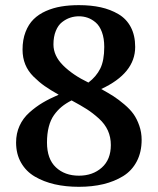

<svg xmlns="http://www.w3.org/2000/svg" viewBox="-20 -700 608 740"><path d="M284.2 20Q233.4 20 190.9 10.3Q148.4 0.5 114.5 -19.3Q80.6 -39.1 61.3 -72.8Q42 -106.4 42 -150.9Q42 -185.5 55.2 -214.8Q68.4 -244.1 93.3 -266.4Q118.2 -288.6 144.5 -304.2Q170.9 -319.8 206.1 -335Q173.3 -353.5 152.1 -368.4Q130.9 -383.3 109.4 -404.5Q87.9 -425.8 77.4 -451.7Q66.9 -477.5 66.9 -508.8Q66.9 -546.9 78.4 -576.7Q89.8 -606.4 109.4 -625.7Q128.9 -645 157 -657.5Q185.1 -669.9 216.1 -675Q247.1 -680.2 284.2 -680.2Q330.6 -680.2 368.2 -671.9Q405.8 -663.6 436.5 -645.5Q467.3 -627.4 484.1 -595.5Q501 -563.5 501 -519Q501 -417.5 370.1 -356.9Q398.4 -341.3 417.7 -328.9Q437 -316.4 459.2 -297.6Q481.4 -278.8 494.6 -260.3Q507.8 -241.7 516.8 -215.8Q525.9 -189.9 525.9 -161.1Q525.9 -113.8 507.1 -77.9Q488.3 -42 454.6 -21.2Q420.9 -0.5 378.2 9.8Q335.4 20 284.2 20ZM320.8 -381.8Q351.1 -404.8 366.5 -435.8Q381.8 -466.8 381.8 -519Q381.8 -552.2 372.8 -576.4Q363.8 -600.6 348.9 -613.3Q334 -626 317.9 -631.6Q301.8 -637.2 284.2 -637.2Q266.6 -637.2 250.5 -631.8Q234.4 -626.5 219.2 -614.7Q204.1 -603 195.1 -580.8Q186 -558.6 186 -528.8Q186 -484.9 223.4 -447.8Q260.7 -410.6 320.8 -381.8ZM284.2 -22.9Q337.4 -22.9 372.3 -54Q407.2 -85 407.2 -141.1Q407.2 -171.4 395.8 -196.8Q384.3 -222.2 361.1 -243.2Q337.9 -264.2 314.7 -279.1Q291.5 -293.9 255.9 -313Q233.9 -301.8 217.8 -288.6Q201.7 -275.4 188.2 -256.6Q174.8 -237.8 168 -211.2Q161.1 -184.6 161.1 -150.9Q161.1 -87.4 195.3 -55.2Q229.5 -22.9 284.2 -22.9Z"/></svg>

Font: El Messiri SemiBold
Style: Regular
Weight: 600
Designer: Mohamed Gaber
Foundry: Kief Type Foundry
Version: Version 2.007;PS 002.007;hotconv 1.0.88;makeotf.lib2.5.64775